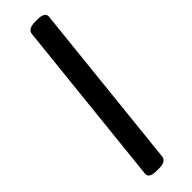

<svg xmlns="http://www.w3.org/2000/svg" viewBox="-305 -770 909 909"><g transform="rotate(-45 150.0 -315.0)"><path d="M102 138Q51 138 54 108L143 -738Q146 -768 195 -768H210Q261 -768 258 -738L169 108Q166 138 117 138Z"/></g></svg>

Font: Asap Expanded Expanded Regular
Style: Bold Italic
Weight: 700
Width: 7
Italic angle: -6°
Designer: Pablo Cosgaya
Foundry: Omnibus-Type
Version: Version 3.001; ttfautohint (v1.8.4.7-5d5b)